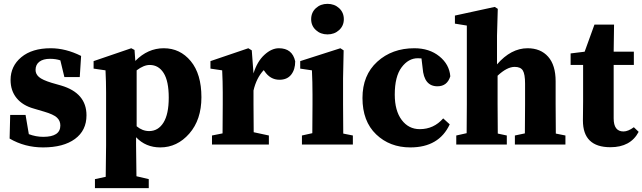

<svg xmlns="http://www.w3.org/2000/svg" viewBox="-20 -752 3343 999"><path d="M249 -321 298 -307Q430 -268 430 -152Q430 -73 370 -29Q310 15 204 15Q109 15 30 -31L33 -154H113L130 -54Q167 -40 205 -40Q294 -40 294 -99Q294 -124 276 -140.5Q258 -157 210 -171L156 -187Q98 -203 66.5 -241.5Q35 -280 35 -336Q35 -408 91 -454.5Q147 -501 244 -501Q322 -501 402 -461L395 -351H315L294 -438Q270 -446 240 -446Q205 -446 185 -431Q165 -416 165 -388Q165 -367 182.5 -351.5Q200 -336 249 -321Z M691 -386V-95Q721 -70 756 -70Q803 -70 830.5 -114Q858 -158 858 -244Q858 -330 831.5 -372Q805 -414 759 -414Q728 -414 691 -386ZM680 -492 684 -435Q749 -501 832 -501Q917 -501 972.5 -434Q1028 -367 1028 -246Q1028 -129 965 -57Q902 15 814 15Q738 15 688 -38V3Q688 43 690 165L754 180V227H474V180L530 168Q532 42 532 3V-270Q532 -326 529 -386L467 -395V-434L663 -501Z M1290 -490 1299 -370Q1318 -432 1355.5 -466.5Q1393 -501 1431 -501Q1501 -501 1516 -433Q1516 -390 1495 -363.5Q1474 -337 1434 -337Q1386 -337 1356 -382L1352 -387Q1314 -346 1299 -281V-210Q1299 -111 1300 -64L1379 -47V0H1083V-47L1138 -58Q1139 -107 1139 -210V-271Q1139 -326 1136 -386L1075 -395V-434L1272 -501Z M1599 -652Q1599 -687 1623.5 -709.5Q1648 -732 1684 -732Q1720 -732 1744.5 -709.5Q1769 -687 1769 -652Q1769 -618 1744.5 -595.5Q1720 -573 1684 -573Q1648 -573 1623.5 -595.5Q1599 -618 1599 -652ZM1766 -57 1816 -47V0H1551V-47L1605 -59Q1606 -107 1606 -210V-260Q1606 -326 1603 -386L1542 -395V-434L1751 -501L1768 -490L1765 -345V-210Q1765 -106 1766 -57Z M2179 -398 2173 -448Q2167 -449 2154 -449Q2105 -449 2069.5 -401.5Q2034 -354 2034 -260Q2034 -176 2070 -128Q2106 -80 2164 -80Q2237 -80 2286 -136L2320 -105Q2264 15 2115 15Q2008 15 1937 -53Q1866 -121 1866 -242Q1866 -361 1943 -431Q2020 -501 2136 -501Q2214 -501 2266 -459Q2318 -417 2323 -355Q2307 -303 2256 -303Q2186 -303 2179 -398Z M2872 -57 2922 -47V0H2659V-47L2711 -58Q2712 -107 2712 -210V-317Q2712 -366 2700.5 -385Q2689 -404 2658 -404Q2618 -404 2569 -358V-210Q2569 -106 2570 -57L2617 -47V0H2354V-47L2408 -59Q2409 -107 2409 -210V-619L2347 -629V-671L2554 -716L2570 -706L2566 -566V-417Q2639 -501 2725 -501Q2793 -501 2832 -457Q2871 -413 2871 -329V-210Q2871 -106 2872 -57Z M3278 -90 3303 -66Q3261 14 3156 14Q3013 14 3013 -125Q3013 -142 3013.5 -174Q3014 -206 3014 -226V-414H2949V-474L3022 -483L3073 -624H3175L3173 -483H3278V-414H3173V-136Q3173 -68 3224 -68Q3248 -68 3278 -90Z"/></svg>

Font: TypoPRO Source Serif Pro
Style: Bold
Weight: 700
Designer: Frank Grießhammer
Foundry: Adobe Systems Incorporated
Version: Version 1.017;PS 1.0;hotconv 1.0.79;makeotf.lib2.5.61930